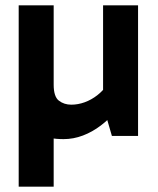

<svg xmlns="http://www.w3.org/2000/svg" viewBox="-20 -509 593 719"><path d="M50 -489H181V-192Q181 -147 200.5 -132Q220 -117 247 -117Q272 -117 297 -126Q322 -135 344.5 -152.5Q367 -170 382 -193L398 -124H366V-489H497V0H399L372 -93L414 -92Q389 -63 357.5 -39Q326 -15 290.5 -1.5Q255 12 218 12Q163 12 130 -5Q97 -22 79.5 -50.5Q62 -79 56 -116Q50 -153 50 -193ZM50 -219 181 -239V190H50Z"/></svg>

Font: Gabarito SemiBold
Style: Regular
Weight: 600
Designer: Leandro Assis / Alvaro Franca / Felipe Casaprima
Foundry: Naipe Foundry
Version: Version 1.000